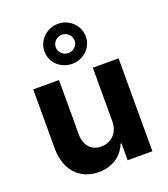

<svg xmlns="http://www.w3.org/2000/svg" viewBox="-152 -945 925 1059"><g transform="rotate(-20 311.0 -416.0)"><path d="M60.4 -198.2C60.7 -70.7 135.3 7.1 245 7.1C327.1 7.1 386 -35.2 410.5 -99.1H416.2V0H561.4V-545.5H410.2V-232.2C410.5 -159.1 360.4 -120.7 306.1 -120.7C248.9 -120.7 212 -160.9 211.6 -225.1V-545.5H60.4ZM190 -720.5C190 -655.5 244.3 -604 311.8 -604C378.9 -604 432.9 -655.5 432.9 -720.5C432.9 -785.2 378.9 -838.8 311.8 -838.8C244.3 -838.8 190 -785.2 190 -720.5ZM311.8 -774.9C343 -774.9 367.2 -749.3 367.2 -720.5C367.2 -692.5 343 -667.6 311.8 -667.3C280.2 -667.3 256.4 -692.5 256.4 -720.5C256.4 -749.3 280.2 -774.5 311.8 -774.9Z"/></g></svg>

Font: Inter-Hewn
Style: Bold
Weight: 700
Designer: Rasmus Andersson
Foundry: rsms
Version: Version 3.012;git-f93a4a705